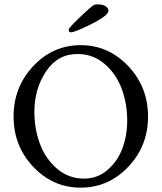

<svg xmlns="http://www.w3.org/2000/svg" viewBox="-20 -861 751 891"><path d="M339.8 -610.4Q247.1 -610.4 193.4 -529.3Q139.6 -448.2 139.6 -341.8Q139.6 -263.7 165 -194.3Q190.4 -125 244.1 -78.6Q297.9 -32.2 370.1 -32.2Q432.6 -32.2 479.5 -72.8Q526.4 -113.3 548.3 -173.3Q570.3 -233.4 570.3 -301.8Q570.3 -379.9 544.9 -448.7Q519.5 -517.6 465.8 -564Q412.1 -610.4 339.8 -610.4ZM134.3 -86.9Q43 -183.6 43 -320.3Q43 -457 134.3 -554.2Q225.6 -651.4 354.5 -651.4Q483.4 -651.4 575.2 -554.2Q667 -457 667 -320.3Q667 -183.6 575.2 -86.9Q483.4 9.8 354.5 9.8Q225.6 9.8 134.3 -86.9ZM298.8 -723.6Q298.8 -730.5 343.8 -774.4Q388.7 -818.4 415 -837.9Q420.9 -840.8 432.6 -840.8Q458 -840.8 470.7 -831.5Q483.4 -822.3 483.4 -811.5Q483.4 -789.1 405.3 -750Q327.1 -710.9 308.6 -710.9Q298.8 -710.9 298.8 -723.6Z"/></svg>

Font: Crimson Text
Style: Roman
Weight: 400
Version: Version 0.13